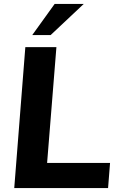

<svg xmlns="http://www.w3.org/2000/svg" viewBox="-20 -950 609 970"><path d="M52 0 108 -712H265L218 -127H536L526 0ZM236 -773H143L256 -930H403Z"/></svg>

Font: Muli ExtraBold
Style: Italic
Weight: 800
Italic angle: -4.541°
Designer: Vernon Adams
Foundry: Vernon Adams
Version: Version 2.000